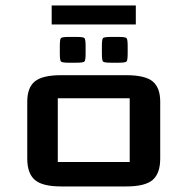

<svg xmlns="http://www.w3.org/2000/svg" viewBox="-20 -671 675 691"><path d="M446.8 -317.4H188V-87.9H446.8ZM556.6 -100.1Q556.6 -46.9 529.3 -23.4Q502 0 434.6 0H200.2Q132.8 0 105.5 -23.4Q78.1 -46.9 78.1 -100.1V-305.2Q78.1 -355.5 105.2 -377.9Q132.3 -400.4 200.2 -400.4H434.6Q502.4 -400.4 529.5 -377.9Q556.6 -355.5 556.6 -305.2ZM379.4 -445.3Q355 -445.3 350.8 -449.5Q346.7 -453.6 346.7 -478V-505.4Q346.7 -529.8 350.8 -533.9Q355 -538.1 379.4 -538.1H406.7Q431.2 -538.1 435.3 -533.9Q439.5 -529.8 439.5 -505.4V-478Q439.5 -453.6 435.3 -449.5Q431.2 -445.3 406.7 -445.3ZM228 -445.3Q203.6 -445.3 199.5 -449.5Q195.3 -453.6 195.3 -478V-505.4Q195.3 -529.8 199.5 -533.9Q203.6 -538.1 228 -538.1H255.4Q279.8 -538.1 283.9 -533.9Q288.1 -529.8 288.1 -505.4V-478Q288.1 -453.6 283.9 -449.5Q279.8 -445.3 255.4 -445.3ZM468.8 -583H166V-651.4H468.8Z"/></svg>

Font: Squarish Sans CT
Style: Regular
Weight: 400
Version: Version 0.9